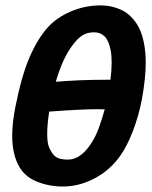

<svg xmlns="http://www.w3.org/2000/svg" viewBox="-20 -679 558 707"><path d="M161.1 -135.3Q172.9 -108.9 187.5 -100.1Q202.1 -91.3 230 -91.3Q280.3 -91.3 320.8 -159.2Q342.3 -192.4 365.7 -276.4Q361.8 -276.4 353.3 -276.6Q344.7 -276.9 340.3 -276.9Q280.3 -276.9 161.1 -268.1Q153.8 -219.7 153.8 -186Q153.8 -151.9 161.1 -135.3ZM346.2 -659.2Q361.8 -659.2 376.2 -657.5Q390.6 -655.8 408.4 -649.9Q426.3 -644 440.9 -634.8Q455.6 -625.5 470 -609.1Q484.4 -592.8 494.4 -571.3Q504.4 -549.8 510.5 -518.1Q516.6 -486.3 516.6 -447.8Q516.6 -391.6 502.9 -315.9Q502.9 -314.9 502.4 -313.2Q502 -311.5 502 -310.5Q490.2 -250.5 469.2 -196Q448.2 -141.6 423.3 -106Q385.7 -52.7 328.9 -22.5Q272 7.8 210.9 7.8Q161.6 7.8 117.7 -9.5Q73.7 -26.9 52.7 -62Q24.9 -107.9 24.9 -179.2Q24.9 -225.6 36.1 -282.7Q59.6 -401.9 89.8 -470.5Q120.1 -539.1 157.2 -579.6Q189 -614.3 239.5 -636.2Q290 -658.2 346.2 -659.2ZM386.7 -385.3Q391.1 -417.5 391.1 -448.7Q391.1 -475.1 387.7 -492.7Q380.9 -529.3 365.5 -544.7Q350.1 -560.1 326.7 -560.1Q302.7 -560.1 284.9 -549.6Q267.1 -539.1 247.6 -513.2Q210.4 -464.4 185.5 -377.9Q273.9 -385.3 367.7 -385.3Z"/></svg>

Font: Fantasque Sans Mono
Style: Bold Italic
Weight: 700
Italic angle: -11°
Monospace: yes
Designer: Jany Belluz
Version: Version 1.7.1